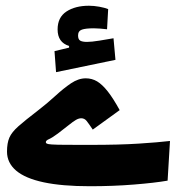

<svg xmlns="http://www.w3.org/2000/svg" viewBox="-20 -644 626 669"><path d="M293.5 4.9Q196.3 4.9 132.1 -8.8Q67.9 -22.5 36.1 -49.6Q4.4 -76.7 4.4 -115.7Q4.4 -145.5 12.7 -164.6Q21 -183.6 44.2 -204.1Q67.4 -224.6 111.3 -258.3Q145 -284.2 173.3 -310.3Q201.7 -336.4 227.5 -353.8Q253.4 -371.1 278.8 -371.1Q300.3 -371.1 318.4 -360.4Q336.4 -349.6 355.5 -325.4Q374.5 -301.3 397 -260.3L303.2 -192.4Q289.6 -212.9 282 -222.4Q274.4 -231.9 263.2 -231.9Q254.4 -231.9 244.4 -226.1Q234.4 -220.2 219.7 -208.3Q205.1 -196.3 181.6 -178.7Q161.1 -163.6 150.6 -159.2Q140.1 -154.8 139.6 -148.9Q139.6 -145.5 143.1 -143.6Q146.5 -141.6 160.9 -140.6Q175.3 -139.6 207.3 -139.4Q239.3 -139.2 295.4 -139.2Q396 -139.2 463.4 -143.6Q530.8 -147.9 572.3 -152.8L564 -14.6Q519.5 -6.8 447 -1Q374.5 4.9 293.5 4.9ZM175.3 -392.6 169.9 -465.8 254.9 -486.3 250 -444.8 220.7 -472.2V-483.9Q180.7 -496.1 180.7 -541.5Q180.7 -583.5 211.4 -603.8Q242.2 -624 290 -624Q307.1 -624 325.9 -620.6Q344.7 -617.2 356.9 -612.3L353 -542Q341.8 -543.5 328.6 -544.4Q315.4 -545.4 307.1 -545.4Q278.8 -545.4 265.4 -540.8Q252 -536.1 252 -520.5Q252 -506.8 259.5 -502.4Q267.1 -498 283.2 -498Q298.8 -498 326.2 -502.4Q353.5 -506.8 375.5 -510.7L382.3 -435.5Z"/></svg>

Font: Cascadia Code
Style: Regular
Weight: 400
Monospace: yes
Designer: Aaron Bell
Foundry: Saja Typeworks
Version: Version 2106.017